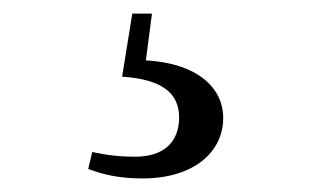

<svg xmlns="http://www.w3.org/2000/svg" viewBox="-20 -22 478 283"><path d="M160 91C220 95 244 116 244 151C244 187 222 209 179 209C159 209 138 207 116 202L110 227C131 235 155 241 190 241C267 241 309 201 309 152C309 106 269 71 195 67L204 -2H175Z"/></svg>

Font: Noto Serif KR Medium
Style: Regular
Weight: 500
Designer: Ryoko NISHIZUKA 西塚涼子 (kana & ideographs); Frank Grießhammer (Latin, Greek & Cyrillic); Wenlong ZHANG 张文龙 (bopomofo); San
Foundry: Adobe
Version: Version 2.001;hotconv 1.1.0;makeotfexe 2.6.0